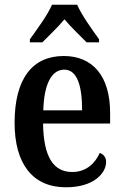

<svg xmlns="http://www.w3.org/2000/svg" viewBox="-20 -786 526 816"><path d="M107 -619V-606H160C187 -634 227 -671 254 -704C280 -672 323 -632 348 -606H401V-619C374 -657 327 -721 308 -766H201C182 -721 134 -657 107 -619ZM260 10C380 10 431 -51 431 -98C431 -118 419 -131 404 -136C384 -92 347 -55 287 -55C207 -55 165 -119 163 -261H448V-306C448 -464 373 -548 251 -548C118 -548 42 -452 42 -264C42 -91 118 10 260 10ZM329 -317H164C167 -428 199 -490 253 -490C308 -490 329 -422 329 -317Z"/></svg>

Font: Noto Serif Ethiopic Condensed SemiBold
Style: Regular
Weight: 600
Width: 3
Designer: Monotype Design Team
Foundry: Monotype Imaging Inc.
Version: Version 2.102